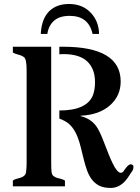

<svg xmlns="http://www.w3.org/2000/svg" viewBox="-20 -926 695 954"><path d="M293 -693.8Q579.6 -693.8 579.6 -521Q579.6 -450.7 527.8 -403.8Q473.6 -355 380.4 -351.1V-349.1Q431.2 -336.9 459 -297.9Q473.6 -277.3 491.2 -232.7Q508.8 -188 519 -161.9Q529.3 -135.7 539.6 -114.7Q562.5 -67.4 580.1 -67.4Q587.4 -67.4 592.8 -74Q598.1 -80.6 603.5 -88.9Q618.7 -109.9 630.9 -109.9Q632.3 -109.9 637.7 -107.2Q643.1 -104.5 643.1 -96.7Q643.1 -88.9 639.6 -80.1Q611.8 -35.6 597.7 -22Q567.4 7.8 530.5 7.8Q493.7 7.8 471.9 -3.9Q450.2 -15.6 435.5 -35.4Q420.9 -55.2 411.9 -81.1Q402.8 -106.9 395.8 -135.3Q388.7 -163.6 381.8 -192.4Q375 -221.2 364.7 -247.1Q341.3 -305.2 299.8 -325.7Q289.6 -331.1 274.9 -336.9V-377Q413.1 -377 442.4 -454.6Q452.1 -481.4 452.1 -518.1Q452.1 -584 413.6 -620.6Q375 -657.2 295.4 -657.2Q281.2 -657.2 274.9 -655.8V-693.8ZM234.4 -116.2Q234.4 -84 236.3 -70.8Q238.3 -57.6 245.4 -51.8Q252.4 -45.9 262.2 -42.7Q272 -39.6 282.7 -37.1Q293.5 -34.7 302.7 -28.8V0H43.9V-28.8Q51.3 -34.7 61.5 -37.1Q71.8 -39.6 82 -43Q106.4 -50.3 109.4 -70.6Q112.3 -90.8 112.3 -117.2V-577.1Q112.3 -631.3 99.6 -641.6Q89.4 -649.9 71 -654.5Q52.7 -659.2 43.9 -665V-693.8H234.4ZM439.9 -757.3Q420.4 -847.2 326.2 -847.2Q275.9 -847.2 248.5 -823Q221.2 -798.8 215.3 -757.3H182.6Q186.5 -832 223.4 -869.1Q260.3 -906.2 322.8 -906.2Q391.6 -906.2 433.1 -860.4Q471.2 -818.4 472.2 -757.3Z"/></svg>

Font: Stardos Stencil
Style: Regular
Weight: 400
Version: Version 1.000